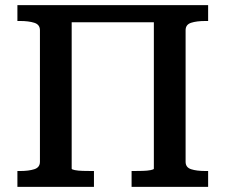

<svg xmlns="http://www.w3.org/2000/svg" viewBox="-20 -730 881 750"><path d="M200 -710H635V-643H200ZM48 0V-62H59Q92 -62 114 -69Q136 -76 136 -98V-612Q136 -634 114 -641Q92 -648 59 -648H48V-710H260V-71Q260 -68 272.5 -65.5Q285 -63 303 -62.5Q321 -62 338 -62H347V0ZM494 0V-62H502Q520 -62 538 -62.5Q556 -63 568.5 -65.5Q581 -68 581 -71V-710H793V-648H782Q748 -648 726.5 -641Q705 -634 705 -612V-98Q705 -76 726.5 -69Q748 -62 782 -62H793V0Z"/></svg>

Font: Roboto Serif Medium
Style: Regular
Weight: 500
Designer: Greg Gazdowicz
Foundry: Commercial Type
Version: Version 1.008